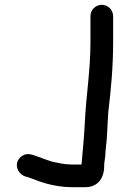

<svg xmlns="http://www.w3.org/2000/svg" viewBox="-20 -677 539 796"><path d="M355 -610V-500C355 -385 337 -281 332 -174C329 -112 323 -52 318 5H276C246 5 219 -2 196 -7C171 -14 146 -25 122 -33L111 -36C83 -45 59 -26 52 -6C43 22 63 47 83 54L94 57C110 62 125 68 140 74L172 84C201 92 239 99 276 99H334C385 99 412 62 412 11C412 5 412 0 413 -5C416 -21 417 -36 418 -56C425 -107 425 -160 429 -213C440 -304 449 -400 449 -500V-610C449 -636 428 -657 402 -657C376 -657 355 -636 355 -610Z"/></svg>

Font: Electronic
Style: ExBlk
Weight: 900
Version: Version 1.011